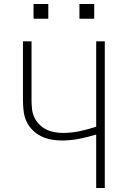

<svg xmlns="http://www.w3.org/2000/svg" viewBox="-20 -942 640 962"><path d="M462 0V-268Q420 -255 377 -246.5Q334 -238 290 -238Q263 -238 236 -243Q209 -248 185 -260Q161 -272 141.5 -292Q122 -312 111.5 -336.5Q101 -361 98 -388.5Q95 -416 95 -443V-735H138V-443Q138 -421 140 -399Q142 -377 151 -356.5Q160 -336 175.5 -320Q191 -304 210.5 -294Q230 -284 252 -280Q274 -276 296 -276Q339 -276 380.5 -285Q422 -294 462 -307V-735H505V0ZM378 -848V-922H452V-848ZM148 -848V-922H222V-848Z"/></svg>

Font: Iosevka SS04 XLt Ex
Style: Regular
Weight: 200
Width: 7
Monospace: yes
Designer: Belleve Invis
Foundry: Belleve Invis
Version: Version 19.0.0; ttfautohint (v1.8.4)